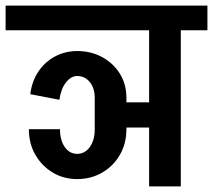

<svg xmlns="http://www.w3.org/2000/svg" viewBox="-45 -665 760 685"><path d="M-25 -557V-645H492V-557ZM231 -26Q182 -26 143 -49.5Q104 -73 81 -113Q58 -153 58 -204H169Q169 -165 186 -140.5Q203 -116 231 -116ZM229 -26V-116Q258 -116 275.5 -140.5Q293 -165 293 -204H406Q406 -153 383 -113Q360 -73 320 -49.5Q280 -26 229 -26ZM167 -309 63 -329Q69 -376 92.5 -410.5Q116 -445 152 -464Q188 -483 232 -483V-394Q208 -394 190 -370.5Q172 -347 167 -309ZM293 -203V-316H406V-203ZM396 -210V-300H511V-210ZM293 -316Q293 -350 275.5 -372Q258 -394 229 -394V-483Q280 -483 320 -461Q360 -439 383 -401.5Q406 -364 406 -316ZM487 0V-633H600V0ZM393 -557V-645H695V-557Z"/></svg>

Font: Akshar Light Medium
Style: Regular
Weight: 500
Version: Version 1.100